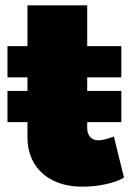

<svg xmlns="http://www.w3.org/2000/svg" viewBox="-20 -690 500 720"><path d="M83 -670H307V-210Q307 -188 319 -175.5Q331 -163 351 -164Q361 -164 376 -168Q391 -172 407 -178L445 -24Q418 -8 375.5 1Q333 10 289 10Q227 10 180.5 -12.5Q134 -35 108.5 -77Q83 -119 83 -176ZM8 -517H435V-400H8ZM8 -349H435V-232H8Z"/></svg>

Font: Alexandria Black
Style: Regular
Weight: 900
Designer: Mohamed Gaber
Foundry: Kief Type Foundry
Version: Version 5.100